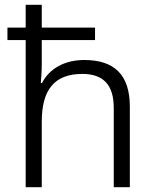

<svg xmlns="http://www.w3.org/2000/svg" viewBox="-20 -780 643 800"><path d="M154 -760H87V-665H11V-613H87V0H154V-273C154 -404 205 -472 323 -472C410 -472 454 -427 454 -330V0H521V-335C521 -470 455 -530 331 -530C247 -530 184 -492 155 -434H150C152 -458 154 -483 154 -510V-613H376V-665H154Z"/></svg>

Font: Noto Sans Syriac Light
Style: Regular
Weight: 300
Designer: Patrick Giasson and the Monotype Design Team
Foundry: Monotype Imaging Inc.
Version: Version 3.000